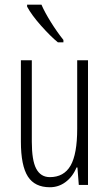

<svg xmlns="http://www.w3.org/2000/svg" viewBox="-20 -786 465 816"><path d="M226.1 -606Q195.3 -630.9 153.3 -678.2Q114.3 -722.2 95.2 -757.8V-766.1H156.2Q170.4 -733.4 196.3 -691.9Q222.2 -650.4 249.5 -616.2V-606ZM115.2 -529.8V-184.1Q115.2 -104.5 133.8 -69.3Q152.8 -33.2 191.9 -33.2Q251.5 -33.2 279.8 -82Q308.1 -131.3 308.1 -238.8V-529.8H354V0H314.9L309.1 -74.2H305.2Q288.6 -34.2 257.8 -11.7Q228.5 9.8 191.9 9.8Q127.9 9.8 98.6 -35.6Q68.8 -82 68.8 -184.1V-529.8Z"/></svg>

Font: Germano
Style: Regular
Weight: 300
Width: 3
Foundry: Ascender Corporation
Version: Version 1.10; ttfautohint (v1.5)